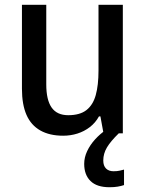

<svg xmlns="http://www.w3.org/2000/svg" viewBox="-20 -559 611 805"><path d="M495 -539V0H414L401 -71H395Q380 -44 356.5 -26Q333 -8 304.5 1Q276 10 245 10Q188 10 149 -12Q110 -34 91 -77.5Q72 -121 72 -187V-539H174V-205Q174 -140 196.5 -108Q219 -76 266 -76Q315 -76 342.5 -97.5Q370 -119 381.5 -160.5Q393 -202 393 -263V-539ZM413 114Q413 136 424.5 147.5Q436 159 456 159Q471 159 482 156.5Q493 154 500 152V217Q488 221 473.5 223.5Q459 226 439 226Q386 226 359.5 200Q333 174 333 128Q333 101 345.5 74.5Q358 48 379 25Q400 2 425 -15L478 0Q444 33 428.5 59Q413 85 413 114Z"/></svg>

Font: Noto Sans Hebrew SemiCondensed Medium
Style: Regular
Weight: 500
Width: 4
Designer: Monotype Design Team
Foundry: Monotype Imaging Inc.
Version: Version 2.003